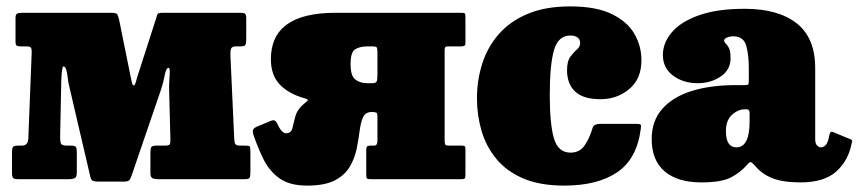

<svg xmlns="http://www.w3.org/2000/svg" viewBox="-20 -560 2683 600"><path d="M63.5 -415H45.5Q35 -415 31.8 -417.8Q28.5 -420.5 28.5 -430V-503Q28.5 -515 33.5 -517.5Q38.5 -520 49.5 -520H328Q344.5 -520 347 -514.5Q349.5 -509 352.5 -497L387 -326.5Q390.5 -311.5 392.2 -302.2Q394 -293 398.5 -293Q402.5 -293 408 -316.5L468 -503Q470.5 -513.5 473 -516.8Q475.5 -520 489.5 -520H731.5Q742.5 -520 746 -516.8Q749.5 -513.5 749.5 -502V-440Q749.5 -424 746.8 -419.5Q744 -415 730.5 -415H717Q705 -415 702.2 -408Q699.5 -401 700 -388L712 -126Q712.5 -113.5 715.8 -109.2Q719 -105 730.5 -105H743.5Q758 -105 760.2 -102.8Q762.5 -100.5 762.5 -86V-21Q762.5 -8.5 759.8 -4.2Q757 0 744.5 0H474Q462.5 0 456.2 -3.2Q450 -6.5 450 -19V-81Q450 -95.5 452.8 -100.2Q455.5 -105 470 -105H495.5Q508.5 -105 510.8 -109.5Q513 -114 512.5 -126L508.5 -279.5Q508 -292.5 509.2 -308.5Q510.5 -324.5 510.5 -336.2Q510.5 -348 507 -348Q499 -348 494.8 -325Q490.5 -302 483.5 -281L391 -10.5Q388 -1.5 384 3Q380 7.5 367 7.5H286.5Q268.5 7.5 265.2 0.5Q262 -6.5 259.5 -19.5L195.5 -294Q193 -304.5 191.5 -318.2Q190 -332 187 -342.2Q184 -352.5 178 -352.5Q173.5 -352.5 171.5 -309L168 -137.5Q167.5 -117 170.8 -111Q174 -105 188 -105H200.5Q213 -105 216.5 -101.5Q220 -98 220 -83V-20Q220 -7 213.8 -3.5Q207.5 0 194 0H39.5Q25.5 0 21.5 -3.2Q17.5 -6.5 17.5 -20V-84Q17.5 -98 21.2 -101.5Q25 -105 38.5 -105H49Q67.5 -105 68.5 -127L79 -395Q79.5 -405 77.2 -410Q75 -415 63.5 -415Z M772.5 -137Q770.5 -143 770 -150.2Q769.5 -157.5 781 -163.5L827 -182.5Q835.5 -185.5 839.2 -183Q843 -180.5 845.5 -175.5Q859.5 -143.5 874 -143.5Q889.5 -143.5 893.5 -158.8Q897.5 -174 902.5 -194.8Q907.5 -215.5 926 -232Q934.5 -240 940.2 -244.5Q946 -249 931.5 -253Q882.5 -266.5 854.5 -295.8Q826.5 -325 826.5 -375Q826.5 -520 1028 -520H1423Q1430.5 -520 1432.5 -517.8Q1434.5 -515.5 1434.5 -507V-426Q1434.5 -418.5 1430.8 -416.8Q1427 -415 1420.5 -415H1380.5Q1372.5 -415 1371 -412Q1369.5 -409 1369.5 -401.5V-122Q1369.5 -112.5 1371.2 -108.8Q1373 -105 1382.5 -105H1422Q1429.5 -105 1432 -103.2Q1434.5 -101.5 1434.5 -93V-12Q1434.5 -4 1431.5 -2Q1428.5 0 1421 0H1140Q1129.5 0 1127 -2Q1124.5 -4 1124.5 -15V-90.5Q1124.5 -101 1127.8 -103Q1131 -105 1140 -105H1149.5Q1159.5 -105 1159.5 -120V-197.5Q1159.5 -206.5 1155.5 -208.2Q1151.5 -210 1142.5 -210H1141.5Q1122 -210 1114.5 -193.5Q1107 -177 1103.8 -150.8Q1100.5 -124.5 1094.5 -95Q1088.5 -65.5 1073.2 -39.2Q1058 -13 1026.5 3.5Q995 20 940 20Q884 20 852.2 -3.5Q820.5 -27 803 -63.2Q785.5 -99.5 772.5 -137ZM1142.5 -300Q1154 -300 1156.8 -305Q1159.5 -310 1159.5 -328V-397Q1159.5 -409 1157 -412Q1154.5 -415 1145.5 -415H1128Q1104.5 -415 1090 -406Q1075.5 -397 1075.5 -360Q1075.5 -323.5 1090 -311.8Q1104.5 -300 1128 -300Z M1470.5 -252.5Q1470.5 -309 1486.8 -360.5Q1503 -412 1538 -452.5Q1573 -493 1628.5 -516.5Q1684 -540 1762 -540Q1843 -540 1892 -516Q1941 -492 1962.8 -453.8Q1984.5 -415.5 1984.5 -372Q1984.5 -313.5 1946.5 -281.8Q1908.5 -250 1856.5 -250Q1802.5 -250 1777.2 -274Q1752 -298 1752 -340.5Q1752 -368.5 1762.2 -382.5Q1772.5 -396.5 1782.8 -405.2Q1793 -414 1793 -426Q1793 -436 1785.2 -442.5Q1777.5 -449 1762 -449Q1724.5 -449 1711.2 -403.2Q1698 -357.5 1698 -262.5Q1698 -171.5 1711.2 -127.2Q1724.5 -83 1763 -83Q1790.5 -83 1806 -104.2Q1821.5 -125.5 1832 -160.5Q1835.5 -173 1856.5 -173H1967Q1980 -173 1982 -170.5Q1984 -168 1982.5 -157.5Q1970.5 -63.5 1909 -21.8Q1847.5 20 1743.5 20Q1667 20 1614.8 -2.5Q1562.5 -25 1530.8 -63.8Q1499 -102.5 1484.8 -151.2Q1470.5 -200 1470.5 -252.5Z M2016.5 -125.5Q2016.5 -182.5 2049.8 -220Q2083 -257.5 2142 -275.8Q2201 -294 2278 -294H2307Q2316 -294 2318 -296Q2320 -298 2320 -307V-349.5Q2320 -388.5 2311.8 -417.5Q2303.5 -446.5 2271.5 -446.5Q2260 -446.5 2251.5 -442.5Q2243 -438.5 2243 -434Q2243 -428.5 2248 -424Q2253 -419.5 2258 -409.8Q2263 -400 2263 -378Q2263 -341.5 2232 -320.8Q2201 -300 2160.5 -300Q2115 -300 2083.2 -323.8Q2051.5 -347.5 2051.5 -388Q2051.5 -426.5 2079.8 -459.5Q2108 -492.5 2164.8 -512.5Q2221.5 -532.5 2307 -532.5Q2412 -532.5 2469.8 -487Q2527.5 -441.5 2527.5 -347V-126Q2527.5 -111 2533.5 -105.2Q2539.5 -99.5 2546 -99.5Q2553 -99.5 2560.2 -106.5Q2567.5 -113.5 2572.5 -141Q2575.5 -151.5 2584 -147L2638.5 -124.5Q2643 -123 2643 -120.2Q2643 -117.5 2641.5 -112.5Q2631.5 -58.5 2593.5 -24.2Q2555.5 10 2482 10H2481.5Q2427 10 2394 -3Q2361 -16 2340 -41.5Q2330.5 -52 2326.5 -53.2Q2322.5 -54.5 2315 -45.5Q2296 -23 2266 -6.5Q2236 10 2171.5 10Q2097.5 10 2057 -24.5Q2016.5 -59 2016.5 -125.5ZM2248.5 -150.5Q2248.5 -99.5 2281.5 -99.5Q2322.5 -99.5 2322.5 -181V-207Q2322.5 -218.5 2313 -218.5H2308Q2286.5 -218.5 2267.5 -201.2Q2248.5 -184 2248.5 -150.5Z"/></svg>

Font: Besley* Narrow Fatface
Style: Regular
Weight: 900
Width: 4
Designer: Owen Earl
Foundry: indestructible type*
Version: Version 3.000; ttfautohint (v1.8.3)